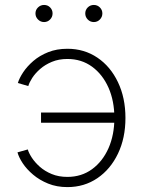

<svg xmlns="http://www.w3.org/2000/svg" viewBox="-20 -743 578 772"><path d="M251 9.3Q208 9.3 173.3 -4.9Q138.7 -19 113 -40.8Q87.4 -62.5 71.5 -86.4Q55.7 -110.4 50.3 -130.4L91.8 -142.1Q95.7 -127.9 107.9 -109.1Q120.1 -90.3 140.1 -72.5Q160.2 -54.7 188 -43.2Q215.8 -31.7 251 -31.7Q307.6 -31.7 350.1 -62.7Q392.6 -93.8 416.3 -147.2Q439.9 -200.7 439.9 -268.6Q439.9 -336.9 416.3 -390.4Q392.6 -443.8 350.1 -474.9Q307.6 -505.9 251 -505.9Q216.3 -505.9 188.7 -494.4Q161.1 -482.9 141.4 -465.6Q121.6 -448.2 109.6 -429.7Q97.7 -411.1 93.8 -397L51.8 -409.2Q57.6 -428.7 73.2 -452.4Q88.9 -476.1 114 -497.8Q139.2 -519.5 173.6 -533.2Q208 -546.9 251 -546.9Q318.8 -546.9 371.6 -511.2Q424.3 -475.6 454.3 -412.6Q484.4 -349.6 484.4 -268.6Q484.4 -188 454.3 -125.2Q424.3 -62.5 371.6 -26.6Q318.8 9.3 251 9.3ZM450.2 -249.5H145V-290.5H450.2ZM357.4 -654.3Q342.8 -654.3 332.8 -664.6Q322.8 -674.8 322.8 -689Q322.8 -703.1 332.8 -713.1Q342.8 -723.1 357.4 -723.1Q371.6 -723.1 381.6 -713.1Q391.6 -703.1 391.6 -689Q391.6 -674.8 381.6 -664.6Q371.6 -654.3 357.4 -654.3ZM157.2 -654.3Q143.1 -654.3 132.8 -664.6Q122.6 -674.8 122.6 -689Q122.6 -703.1 132.8 -713.1Q143.1 -723.1 157.2 -723.1Q171.9 -723.1 181.6 -713.1Q191.4 -703.1 191.4 -689Q191.4 -674.8 181.4 -664.6Q171.4 -654.3 157.2 -654.3Z"/></svg>

Font: Inter 18pt ExtraLight
Style: Regular
Weight: 250
Designer: Rasmus Andersson
Foundry: rsms
Version: Version 4.001;git-66647c0bb